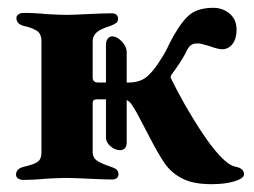

<svg xmlns="http://www.w3.org/2000/svg" viewBox="-20 -457 649 491"><path d="M604 -11Q604 -1 580 6.5Q556 14 521 14Q474 14 446 -0.5Q418 -15 401 -39.5Q384 -64 358 -115L329 -170Q327 -173 322 -181.5Q317 -190 313 -194.5Q309 -199 304 -201V-93Q304 -83 299.5 -78Q295 -73 287 -73Q274 -73 262.5 -83Q251 -93 251 -105V-203H228Q217 -203 217 -194V-68Q217 -54 227.5 -46.5Q238 -39 265 -30Q274 -27 278.5 -23Q283 -19 283 -11Q283 -5 278.5 -1.5Q274 2 267 2Q248 2 206 0Q166 -2 150 -2Q133 -2 97 0Q69 3 38 3Q32 3 26.5 -0.5Q21 -4 21 -10Q21 -25 39 -30Q66 -36 76 -43Q86 -50 86 -66V-352Q86 -369 76 -377Q66 -385 40 -391Q22 -396 22 -411Q22 -417 27.5 -420.5Q33 -424 39 -424Q70 -424 98 -421Q132 -419 150 -419Q167 -419 205 -421Q245 -423 266 -423Q273 -423 277.5 -419.5Q282 -416 282 -410Q282 -402 277.5 -398.5Q273 -395 263 -391Q237 -383 227 -374Q217 -365 217 -351V-259Q217 -246 231 -246H251V-343Q251 -352 255.5 -358Q260 -364 267 -364Q279 -364 291.5 -351Q304 -338 304 -323V-246H309Q339 -246 357 -262Q375 -278 393 -308Q403 -323 414 -347Q437 -392 459.5 -414.5Q482 -437 525 -437Q550 -437 567.5 -422Q585 -407 585 -381Q585 -358 574.5 -344.5Q564 -331 548 -331Q538 -331 516 -339Q512 -340 502 -343Q492 -346 485 -346Q474 -346 467.5 -341Q461 -336 454 -320Q441 -296 420 -268Q417 -264 416.5 -261.5Q416 -259 417 -257Q418 -255 419 -253Q450 -190 492 -125Q549 -38 581 -31Q604 -27 604 -11Z"/></svg>

Font: EB Garamond
Style: Bold
Weight: 700
Designer: Georg Duffner and Octavio Pardo
Foundry: Georg Duffner
Version: Version 1.000; ttfautohint (v1.6)